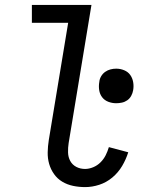

<svg xmlns="http://www.w3.org/2000/svg" viewBox="-20 -755 640 783"><path d="M327 8Q302 8 278 3Q254 -2 234 -14Q214 -26 200.5 -45Q187 -64 180.5 -86.5Q174 -109 174.5 -134Q175 -159 179 -184L258 -662H110V-735H353L260 -172Q257 -153 257.5 -133.5Q258 -114 266.5 -98.5Q275 -83 291 -74.5Q307 -66 327 -66Q343 -66 360 -73Q377 -80 390 -93Q403 -106 411 -122Q419 -138 424 -155L503 -134Q494 -105 478 -78Q462 -51 438 -31Q414 -11 385 -1.5Q356 8 327 8ZM454 -334Q437 -334 421.5 -340Q406 -346 396.5 -358.5Q387 -371 384.5 -387.5Q382 -404 385 -421Q386 -433 392.5 -444Q399 -455 409 -462Q419 -469 430.5 -472Q442 -475 454 -475Q471 -475 486.5 -468.5Q502 -462 511 -449.5Q520 -437 523 -420.5Q526 -404 523 -387Q521 -375 515 -364Q509 -353 499 -346Q489 -339 477 -336.5Q465 -334 454 -334Z"/></svg>

Font: Iosevka Curly Slab Extended
Style: Italic
Weight: 400
Width: 7
Italic angle: -9°
Monospace: yes
Designer: Belleve Invis
Foundry: Belleve Invis
Version: Version 11.1.0; ttfautohint (v1.8.3)